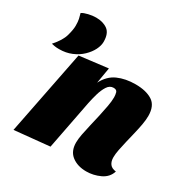

<svg xmlns="http://www.w3.org/2000/svg" viewBox="-237 -885 1024 1054"><g transform="rotate(30 275.0 -358.5)"><path d="M448 20Q393 20 357 -7.5Q321 -35 321 -90Q321 -112 327 -143.5Q333 -175 341.5 -210.5Q350 -246 358 -282Q366 -318 372 -351Q378 -384 378 -409Q378 -424 374 -438.5Q370 -453 350 -453Q326 -453 311 -429.5Q296 -406 286.5 -373Q277 -340 271 -310L211 0L-11 22L94 -510L274 -532L257 -432Q285 -487 333.5 -508.5Q382 -530 445 -530Q512 -530 552 -504.5Q592 -479 592 -414Q592 -389 586.5 -358.5Q581 -328 573 -295Q565 -262 557.5 -230.5Q550 -199 544.5 -171Q539 -143 539 -122Q539 -96 551 -80Q563 -64 590 -61Q577 -19 535 0.5Q493 20 448 20ZM-16 -487Q-34 -487 -45 -489Q-56 -491 -65 -493Q-23 -540 -12 -579.5Q-1 -619 -1 -643Q-1 -669 -4.5 -685.5Q-8 -702 -13 -718Q1 -727 26.5 -733Q52 -739 74 -739Q119 -739 147.5 -718Q176 -697 176 -644Q176 -620 162.5 -593Q149 -566 123.5 -541.5Q98 -517 62.5 -502Q27 -487 -16 -487Z"/></g></svg>

Font: Sansita Swashed Light Black
Style: Regular
Weight: 900
Version: Version 1.003